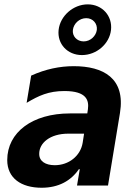

<svg xmlns="http://www.w3.org/2000/svg" viewBox="-20 -859 623 889"><path d="M359.4 -604C426.8 -604 486.9 -655.5 494 -720.5C501.1 -785.2 453.5 -838.8 386.4 -838.8C318.9 -838.8 258.5 -785.2 251.4 -720.5C244.3 -655.5 292.3 -604 359.4 -604ZM367.5 -667.3C335.2 -667.3 313.9 -692.5 317.5 -720.5C321 -749.3 346.9 -774.9 379.3 -774.9C410.5 -774.9 431.8 -749.3 428.3 -720.5C424.7 -692.5 398.8 -667.3 367.5 -667.3ZM172.6 10.3C251.4 10.3 308.6 -22 345.2 -75.6H349.4L336.6 0H480.1L535.5 -335.9C561.8 -497.2 458.1 -552.6 321.4 -552.6C256.7 -552.6 191.1 -539.1 124.3 -508.9L103.3 -382.8C159.1 -416.2 205.3 -437.5 278.1 -437.5C382.1 -437.5 392.4 -393.8 387.1 -353.3L384.2 -333.8H303.6C130.7 -333.8 13.5 -246.8 13.5 -117.9C13.5 -34.1 78.1 10.3 172.6 10.3ZM233.7 -94.1C190.3 -94.1 161.2 -112.6 161.6 -146.7C161.2 -196.7 211.6 -240.1 295.8 -240.1H369.3L362.6 -197.1C352.3 -136.7 298.3 -94.1 233.7 -94.1Z"/></svg>

Font: TID UI
Style: Bold Italic
Weight: 700
Italic angle: -9.39999°
Designer: The TID Project Authors
Foundry: Bakken & Bæck
Version: Version 1.001;hotconv 1.0.109;makeotfexe 2.5.65596